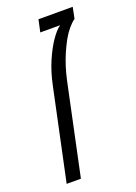

<svg xmlns="http://www.w3.org/2000/svg" viewBox="-125 -683 520 736"><g transform="rotate(-20 135.0 -315.0)"><path d="M15.6 0 94.7 -372.6Q105.5 -424.3 123.5 -466.1Q141.6 -507.8 159.7 -534.7Q181.6 -567.4 200.2 -580.1H119.1L129.9 -629.9H269.5L260.3 -584Q247.6 -575.2 233.9 -559.1Q220.2 -543 208 -521.5Q195.3 -498 184.6 -473.6Q174.3 -449.2 166.7 -425.5Q159.2 -401.9 152.3 -371.1L73.7 0Z"/></g></svg>

Font: Open Sans Condensed Light
Style: Italic
Weight: 300
Width: 3
Italic angle: -12°
Designer: Monotype Design Team
Foundry: Monotype Imaging Inc.
Version: Version 3.000; ttfautohint (v1.8.4)